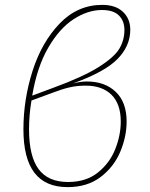

<svg xmlns="http://www.w3.org/2000/svg" viewBox="-20 -757 615 787"><path d="M499 -259Q499 -197 473 -135Q447 -73 392.5 -31.5Q338 10 257 10Q166 10 121 -49Q76 -108 76 -227Q76 -349 113.5 -466.5Q151 -584 224.5 -660.5Q298 -737 399 -737Q454 -737 484 -708.5Q514 -680 514 -635Q514 -569 462 -515.5Q410 -462 279 -415Q311 -423 336 -423Q410 -423 454.5 -380.5Q499 -338 499 -259ZM112 -365 198 -397Q321 -442 385 -482.5Q449 -523 469.5 -558Q490 -593 490 -634Q490 -671 467.5 -693.5Q445 -716 398 -716Q340 -716 282 -678.5Q224 -641 178 -562Q132 -483 112 -365ZM475 -259Q475 -331 437 -368.5Q399 -406 331 -406Q296 -406 265.5 -399Q235 -392 196 -377L109 -345Q99 -285 99 -227Q99 -117 138 -64Q177 -11 259 -11Q333 -11 381.5 -50Q430 -89 452.5 -146Q475 -203 475 -259Z"/></svg>

Font: Fira Sans Thin
Style: Italic
Weight: 250
Italic angle: -8°
Designer: Carrois Corporate & Edenspiekermann AG
Foundry: Carrois Corporate GbR & Edenspiekermann AG
Version: Version 4.203